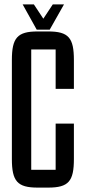

<svg xmlns="http://www.w3.org/2000/svg" viewBox="-20 -848 388 873"><path d="M271 -828H220L177 -763L134 -828H83L147 -713H206ZM34 -125C34 -24 59 5 151 5H199C292 5 316 -24 316 -125V-286H233V-76H122V-623H233V-444H316V-575C316 -676 292 -705 199 -705H151C59 -705 34 -676 34 -575Z"/></svg>

Font: Queering
Style: Regular
Weight: 400
Designer: Adam Naccarato
Foundry: adamnac
Version: Version 2.000;hotconv 1.0.109;makeotfexe 2.5.65596